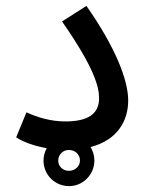

<svg xmlns="http://www.w3.org/2000/svg" viewBox="-20 -504 497 653"><path d="M35 -37C62 -19 100 -7 139 0C132 12 128 27 128 42C128 90 166 129 215 129C262 129 301 90 301 42C301 25 296 9 288 -4C378 -27 416 -92 416 -162C416 -232 373 -342 274 -484L191 -431C302 -272 317 -207 317 -170C317 -117 280 -91 202 -91C153 -91 106 -105 70 -122ZM214 77C194 77 178 62 178 42C178 22 194 6 214 6C235 6 252 21 252 42C252 62 235 77 214 77Z"/></svg>

Font: Noto Sans Arabic SemCond Med
Style: Regular
Weight: 500
Width: 4
Designer: Monotype Design Team, Nadine Chahine, Nizar Qandah and Khaled Hosny
Foundry: Monotype Imaging Inc.
Version: Version 2.012